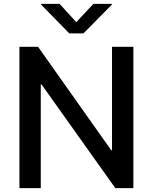

<svg xmlns="http://www.w3.org/2000/svg" viewBox="-20 -969 787 989"><path d="M667 -728H557V-195H553L176 -728H80V0H190V-534H194L574 0H667ZM192 -945 337 -797H410L556 -945V-949H461L373 -855L287 -949H192Z"/></svg>

Font: Wafeq Medium
Style: Regular
Weight: 500
Designer: Rasmus Andersson & Azza Alameddine
Foundry: Google & TypeTogether
Version: Version 3.000;January 28, 2025;FontCreator 15.0.0.3014 64-bi